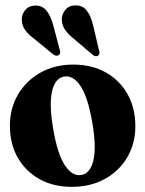

<svg xmlns="http://www.w3.org/2000/svg" viewBox="-20 -698 550 727"><path d="M258 -453.5Q327.5 -453.5 380.5 -423.8Q433.5 -394 463 -341.5Q492.5 -289 492.5 -220Q492.5 -154.5 462 -102.5Q431.5 -50.5 377.2 -20.5Q323 9.5 252 9.5Q182 9.5 129.2 -20Q76.5 -49.5 47 -101.5Q17.5 -153.5 17.5 -222Q17.5 -287.5 48.2 -340Q79 -392.5 133.2 -423Q187.5 -453.5 258 -453.5ZM288 -35.5Q321.5 -41 333.5 -90.5Q345.5 -140 329.5 -234Q313 -329.5 285.2 -371.8Q257.5 -414 222.5 -408Q189 -402.5 177.2 -352.8Q165.5 -303 181.5 -209.5Q197.5 -114.5 225.8 -72Q254 -29.5 288 -35.5ZM332 -604.5 354.5 -509.5Q356.5 -503 356.8 -497.5Q357 -492 352 -488Q343 -481 331 -490.5L258.5 -552Q237 -569 225.2 -587Q213.5 -605 214 -628Q215 -647 229.2 -662.8Q243.5 -678.5 269 -677.5Q294 -677 309 -657.2Q324 -637.5 332 -604.5ZM180.5 -606.5 205.5 -512Q207.5 -505.5 207.8 -500Q208 -494.5 204 -490.5Q195.5 -483 182 -491.5L109 -551.5Q87 -567.5 74.8 -584.8Q62.5 -602 62.5 -625.5Q62.5 -644.5 76.2 -660.8Q90 -677 115 -677Q140 -677 155.8 -658Q171.5 -639 180.5 -606.5Z"/></svg>

Font: Fraunces 144pt Soft
Style: Bold
Weight: 700
Version: Version 1.000;[0bf87f6ff]